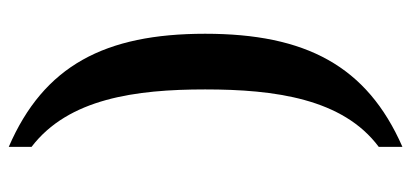

<svg xmlns="http://www.w3.org/2000/svg" viewBox="-270 -535 938 438"><g transform="rotate(-90 199.0 -316.0)"><path d="M83 133C268 52 341 -88 341 -317C341 -546 268 -685 83 -765V-713C193 -629 214 -476 214 -317C214 -158 193 -3 83 79Z"/></g></svg>

Font: Noto Serif Devanagari Condensed SemiBold
Style: Regular
Weight: 600
Width: 3
Designer: Universal Thirst, Indian Type Foundry and the Monotype Design Team
Foundry: Monotype Imaging Inc.
Version: Version 2.004